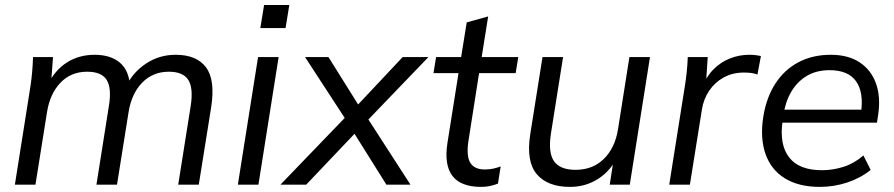

<svg xmlns="http://www.w3.org/2000/svg" viewBox="-20 -727 3519 756"><path d="M38.6 0 99.7 -385.9Q104.1 -414.2 106.6 -443.6Q109.1 -472.9 110.1 -502.3H188.7L180.5 -391.7H167Q196 -451 243.6 -481.1Q291.1 -511.3 352.7 -511.3Q415.4 -511.3 452.1 -480.2Q488.8 -449 491.2 -387.9H476.8Q503.7 -443 555.7 -477.2Q607.7 -511.3 671.4 -511.3Q754.7 -511.3 791.5 -461.4Q828.3 -411.5 811.3 -303.8L762.7 0H681.7L730.8 -309.3Q741.9 -380 721.4 -412.3Q701 -444.6 644.8 -444.6Q581.7 -444.6 539.7 -401.4Q497.8 -358.3 486.2 -285.2L440.7 0H359.7L408.7 -309.3Q420.3 -380 400.1 -412.3Q379.9 -444.6 323.2 -444.6Q259.6 -444.6 218.2 -401.4Q176.7 -358.3 165.1 -285.2L119.6 0Z M916.6 0 996.1 -502.3H1077.1L997.6 0ZM1005.1 -616.4 1019.8 -707.2H1119.1L1104.4 -616.4Z M1084.3 0 1353.6 -279.5 1352.7 -238.9 1181.1 -502.3H1273.3L1401.6 -297.3H1372.9L1565.5 -502.3H1667L1415.2 -240.5L1417.1 -277.3L1596.1 0H1501.4L1364.2 -219H1393.8L1185.8 0Z M1874.7 8.9Q1794.5 8.9 1761.5 -34.3Q1728.6 -77.5 1741.5 -162.1L1785.4 -439.1H1686.8L1697.1 -502.3H1795.7L1817.7 -638.8L1902.1 -662.3L1876.6 -502.3H2020.7L2010.4 -439.1H1866.4L1824.5 -172.2Q1815.5 -112.7 1831.7 -86.2Q1847.9 -59.7 1889.2 -59.7Q1907.8 -59.7 1923.1 -63.2Q1938.4 -66.7 1951.4 -71.7L1940.7 -4Q1925.4 1.9 1909.3 5.4Q1893.1 8.9 1874.7 8.9Z M2224.4 8.9Q2136.1 8.9 2093.8 -40.9Q2051.5 -90.7 2067.5 -196.2L2116.1 -502.3H2197.1L2149.1 -199.8Q2137.9 -125 2161.9 -91.6Q2185.9 -58.3 2246 -58.3Q2314.2 -58.3 2358 -101.7Q2401.7 -145.1 2413.3 -217.3L2458.3 -502.3H2539.3L2459.8 0H2380.8L2398.4 -113.1H2413.4Q2384.9 -54.8 2335.5 -22.9Q2286 8.9 2224.4 8.9Z M2615.1 0 2675.6 -381.3Q2680.6 -411.2 2683.8 -442.1Q2687.1 -472.9 2688.1 -502.3H2766.7L2758.6 -379.7L2743 -379.2Q2759.9 -423.9 2788.7 -453.2Q2817.4 -482.5 2854.2 -496.9Q2890.9 -511.3 2929.3 -511.3Q2942.2 -511.3 2953.7 -510.1Q2965.1 -508.8 2976.1 -506.3L2962.4 -433.5Q2950.1 -438.3 2937.7 -439.8Q2925.3 -441.3 2909 -441.3Q2864.2 -441.3 2829.3 -421.9Q2794.4 -402.5 2772.3 -369.7Q2750.3 -336.9 2743.8 -296L2696.5 0Z M3208.3 8.9Q3125.2 8.9 3070.6 -24.7Q3016.1 -58.4 2994.2 -120.6Q2972.4 -182.8 2985.4 -267.3Q2997.9 -344.3 3033.6 -398.8Q3069.3 -453.3 3124.7 -482.3Q3180.1 -511.3 3251 -511.3Q3320.3 -511.3 3365.4 -481.1Q3410.5 -451 3429.5 -397.6Q3448.4 -344.2 3437.5 -273.4L3433 -244H3043.7L3051.6 -295.2H3387.9L3369.9 -280.8Q3382 -362.9 3350.9 -406.8Q3319.8 -450.7 3246.5 -450.7Q3193.9 -450.7 3155.7 -427.5Q3117.6 -404.3 3094.5 -363.9Q3071.5 -323.5 3064.5 -271.9L3061.1 -248.5Q3048.5 -156.2 3087.8 -106.5Q3127 -56.8 3216.4 -56.8Q3259.6 -56.8 3301.6 -70.2Q3343.6 -83.6 3379.7 -114.9L3408.3 -57.9Q3368.3 -25.8 3316.1 -8.4Q3263.8 8.9 3208.3 8.9Z"/></svg>

Font: Mulish ExtraLight
Style: Italic
Weight: 200
Italic angle: -9°
Designer: Vernon Adams
Foundry: Vernon Adams
Version: Version 3.603